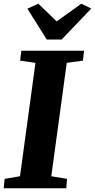

<svg xmlns="http://www.w3.org/2000/svg" viewBox="-29 -1017 513 1037"><path d="M-9 0 -4 -51 79 -65 162.5 -677.5 79.5 -689.5 86.5 -743H425L419 -689.5L331.5 -677.5L248 -65L333 -51L329 0ZM223.5 -803.5 119 -970 178 -997Q203 -973 227.8 -949.2Q252.5 -925.5 277 -901.5Q310.5 -925.5 343.5 -949.2Q376.5 -973 410 -997L464 -971L304 -803.5Z"/></svg>

Font: Merriweather Black
Style: Italic
Weight: 900
Italic angle: -7.8°
Designer: Eben Sorkin
Foundry: Eben Sorkin
Version: Version 2.200;gftools[0.9.31]